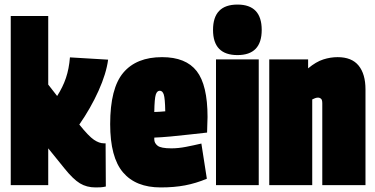

<svg xmlns="http://www.w3.org/2000/svg" viewBox="-20 -810 1640 840"><path d="M398 10Q359 10 329.5 -8Q300 -26 263 -72L191 -161V0H27V-740H191V-440L230 -390Q255 -429 268.5 -469Q282 -509 286 -559L453 -549Q445 -488 411 -412.5Q377 -337 327 -265Q368 -214 391 -198.5Q414 -183 434 -183H442L443 6Q430 9 419.5 9.5Q409 10 398 10Z M683 10Q574 10 518 -56Q462 -122 462 -267Q462 -424 519.5 -492Q577 -560 689 -560Q793 -560 840.5 -499Q888 -438 888 -298Q888 -286 887 -266Q886 -246 886 -230Q857 -227 814 -222Q771 -217 727.5 -213Q684 -209 655 -208Q655 -205 655 -203.5Q655 -202 655 -200Q655 -184 669.5 -172.5Q684 -161 730 -161Q760 -161 793.5 -167.5Q827 -174 861 -182L885 -28Q837 -8 789.5 1Q742 10 683 10ZM655 -320Q664 -320 677.5 -321Q691 -322 703 -323Q702 -380 696.5 -396.5Q691 -413 679 -413Q667 -413 661.5 -396Q656 -379 655 -320Z M1019 -569Q912 -569 912 -679Q912 -790 1019 -790Q1125 -790 1125 -679Q1125 -569 1019 -569ZM925 0V-550H1112V0Z M1158 0V-550H1328V-511Q1363 -540 1394.5 -550Q1426 -560 1457 -560Q1519 -560 1549 -523Q1579 -486 1579 -419V0H1390V-358Q1390 -374 1384 -378.5Q1378 -383 1372 -383Q1365 -383 1358.5 -380.5Q1352 -378 1346 -375V0Z"/></svg>

Font: Georama Condensed Black
Style: Regular
Weight: 900
Width: 3
Designer: Jean-Baptiste Levee
Foundry: Production Type
Version: Version 1.000